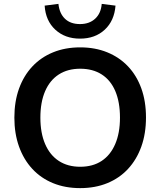

<svg xmlns="http://www.w3.org/2000/svg" viewBox="-20 -959 825 989"><path d="M393 10Q316 10 253.5 -15.5Q191 -41 146.5 -89Q102 -137 78 -204Q54 -271 54 -353Q54 -436 78 -502.5Q102 -569 146.5 -616.5Q191 -664 253.5 -689.5Q316 -715 393 -715Q470 -715 532.5 -689.5Q595 -664 639.5 -617Q684 -570 708 -503.5Q732 -437 732 -354Q732 -271 708 -204Q684 -137 639.5 -89Q595 -41 532.5 -15.5Q470 10 393 10ZM393 -100Q458 -100 503.5 -130Q549 -160 573.5 -217Q598 -274 598 -353Q598 -433 574 -489.5Q550 -546 504 -575.5Q458 -605 393 -605Q329 -605 283 -575.5Q237 -546 212.5 -489.5Q188 -433 188 -353Q188 -274 212.5 -217Q237 -160 283 -130Q329 -100 393 -100ZM392 -760Q315 -760 265 -806Q215 -852 210 -930L281 -939Q286 -890 314.5 -862.5Q343 -835 392 -835Q440 -835 470 -862.5Q500 -890 504 -939L575 -930Q569 -852 519.5 -806Q470 -760 392 -760Z"/></svg>

Font: Nunito Sans 12pt ExtraLight 12pt
Style: Bold
Weight: 700
Version: Version 3.101;gftools[0.9.27]